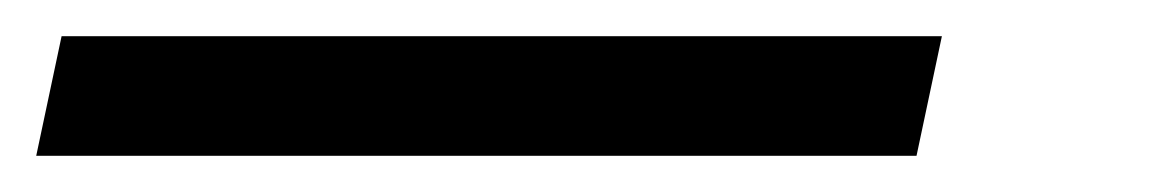

<svg xmlns="http://www.w3.org/2000/svg" viewBox="-73 77 641 106"><path d="M433 163 447 97H-39L-53 163Z"/></svg>

Font: LVC Sans
Style: Italic
Weight: 400
Italic angle: -11.31°
Designer: Mike Abbink, Paul van der Laan, Pieter van Rosmalen
Foundry: Bold Monday
Version: Version 3.0